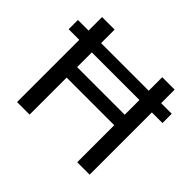

<svg xmlns="http://www.w3.org/2000/svg" viewBox="-159 -915 1126 1126"><g transform="rotate(45 403.5 -352.5)"><path d="M102 0V-516H14V-593H102V-705H206V-593H601V-705H704V-593H792V-516H704V0H601V-307H206V0ZM206 -394H601V-516H206Z"/></g></svg>

Font: Nunito Sans 12pt ExtraLight 12pt SemiBold
Style: Regular
Weight: 600
Version: Version 3.101;gftools[0.9.27]